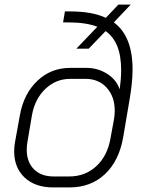

<svg xmlns="http://www.w3.org/2000/svg" viewBox="-20 -812 621 840"><path d="M560 -508Q560 -450 546 -371L519 -212Q501 -108 439 -50Q377 8 284 8H213Q134 8 88 -35Q42 -78 42 -150Q42 -172 46 -192L67 -308Q84 -402 143.5 -458.5Q203 -515 287 -515H358Q407 -515 447.5 -490Q488 -465 503 -423H504Q510 -468 510 -505Q510 -568 493 -610Q476 -652 442 -676L368 -599H314L406 -695Q356 -714 280 -714H256L264 -762H288Q383 -762 443 -734L498 -792H552L478 -714Q560 -654 560 -508ZM482 -328Q482 -389 447 -428Q412 -467 354 -467H287Q225 -467 179 -423.5Q133 -380 120 -309L100 -191Q97 -173 97 -157Q97 -103 128.5 -71.5Q160 -40 215 -40H283Q353 -40 402 -85.5Q451 -131 464 -210L479 -292Q482 -310 482 -328Z"/></svg>

Font: Bai Jamjuree Light
Style: Italic
Weight: 300
Italic angle: -10°
Version: Version 1.000; ttfautohint (v1.6)